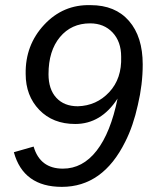

<svg xmlns="http://www.w3.org/2000/svg" viewBox="-20 -718 596 748"><path d="M438 -334Q374 -235 273 -235Q186 -235 133 -290Q80 -345 80 -430Q78 -542 152 -621.5Q226 -701 333 -698Q429 -698 482.5 -636.5Q536 -575 536 -467Q536 -389 517 -309Q499 -227 468 -166Q381 10 221 10Q71 10 34 -125L111 -147Q136 -61 225 -61Q302 -61 356.5 -131Q411 -201 438 -334ZM452 -497Q452 -556 418.5 -591.5Q385 -627 331 -627Q258 -627 213.5 -573.5Q169 -520 169 -429Q169 -370 199.5 -337Q230 -304 283 -304Q356 -306 405.5 -359Q455 -412 452 -497Z"/></svg>

Font: Libra Sans
Style: Italic
Weight: 400
Italic angle: -12°
Foundry: Context Ltd
Version: Version 1.002